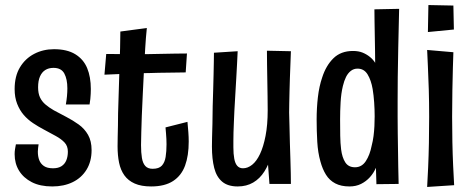

<svg xmlns="http://www.w3.org/2000/svg" viewBox="-20 -729 1882 761"><path d="M187 10Q139 10 106 -7Q73 -24 55.5 -52.5Q38 -81 38 -118Q38 -128 39.5 -137.5Q41 -147 43 -157H133Q132 -150 131 -142.5Q130 -135 130 -128Q130 -109 135.5 -94.5Q141 -80 154 -71Q167 -62 190 -62Q211 -62 224 -70.5Q237 -79 243 -94Q249 -109 249 -128Q249 -150 236 -164Q223 -178 201 -190Q179 -202 153 -216Q132 -227 111 -241Q90 -255 74 -273.5Q58 -292 48 -317.5Q38 -343 38 -376Q38 -427 59 -462Q80 -497 115.5 -515.5Q151 -534 194 -534Q246 -534 278.5 -514Q311 -494 325.5 -459Q340 -424 340 -376Q340 -367 339.5 -357Q339 -347 338 -336.5Q337 -326 335 -315H241Q244 -332 245.5 -348Q247 -364 247 -379Q247 -415 235 -437.5Q223 -460 192 -460Q173 -460 159.5 -451.5Q146 -443 138.5 -426Q131 -409 131 -383Q131 -359 138.5 -343Q146 -327 160 -315Q174 -303 193 -292Q217 -279 243 -265.5Q269 -252 292 -235.5Q315 -219 329 -194.5Q343 -170 343 -134Q343 -89 323 -56.5Q303 -24 268 -7Q233 10 187 10Z M579 10Q540 10 514 -1.5Q488 -13 473 -34Q458 -55 452 -84Q446 -113 446 -149Q446 -167 446.5 -187.5Q447 -208 447.5 -231.5Q448 -255 448 -280Q449 -312 450 -344.5Q451 -377 452 -409Q453 -441 454 -473.5Q455 -506 456 -539Q457 -572 457 -604L562 -618Q558 -580 555.5 -537Q553 -494 550.5 -448.5Q548 -403 546 -357.5Q544 -312 542 -269Q541 -234 540 -204.5Q539 -175 539 -154Q539 -124 542.5 -103Q546 -82 556 -71Q566 -60 585 -60Q610 -60 621.5 -72.5Q633 -85 636.5 -107Q640 -129 640 -157Q640 -167 639.5 -178Q639 -189 638 -200.5Q637 -212 636 -224L723 -246Q725 -225 726.5 -205.5Q728 -186 728 -168Q728 -112 713.5 -72.5Q699 -33 666 -11.5Q633 10 579 10ZM394 -433 401 -515Q403 -515 420 -515Q437 -515 459.5 -514.5Q482 -514 501.5 -514Q521 -514 528 -514Q544 -514 567.5 -514.5Q591 -515 618.5 -515.5Q646 -516 672.5 -516.5Q699 -517 721 -517L716 -442Q701 -442 683.5 -441.5Q666 -441 647 -441Q628 -441 609.5 -440.5Q591 -440 574 -439.5Q557 -439 545 -439Q524 -439 496 -437.5Q468 -436 441 -435Q414 -434 394 -433Z M922 10Q883 10 860.5 -9Q838 -28 829 -63.5Q820 -99 820 -148Q820 -160 820.5 -183.5Q821 -207 822 -239Q823 -271 823 -308Q824 -343 825 -374.5Q826 -406 826.5 -433.5Q827 -461 827.5 -483Q828 -505 828 -520L922 -526Q921 -501 919.5 -474.5Q918 -448 916.5 -419.5Q915 -391 913 -359.5Q911 -328 909 -290Q908 -266 907 -244.5Q906 -223 905.5 -204.5Q905 -186 905 -170.5Q905 -155 905 -145Q905 -119 908.5 -100Q912 -81 920.5 -71.5Q929 -62 943 -62Q962 -62 979.5 -76Q997 -90 1010.5 -118.5Q1024 -147 1032.5 -190.5Q1041 -234 1041 -292L1079 -297Q1078 -247 1073 -201Q1068 -155 1057 -116.5Q1046 -78 1028 -49.5Q1010 -21 983.5 -5.5Q957 10 922 10ZM1048 0 1040 -108Q1041 -155 1041 -201Q1041 -247 1041 -292Q1041 -318 1040.5 -348.5Q1040 -379 1039.5 -410.5Q1039 -442 1038.5 -472Q1038 -502 1038 -528L1133 -526Q1132 -500 1131 -472.5Q1130 -445 1129 -418.5Q1128 -392 1127.5 -367Q1127 -342 1126.5 -320.5Q1126 -299 1126 -283Q1127 -256 1127.5 -225Q1128 -194 1129 -161.5Q1130 -129 1131 -98.5Q1132 -68 1132.5 -43Q1133 -18 1133 0Z M1235 -255Q1235 -301 1240 -344Q1245 -387 1257 -422Q1272 -469 1301.5 -498Q1331 -527 1379 -527Q1401 -527 1417 -520.5Q1433 -514 1446 -503.5Q1459 -493 1467 -480Q1467 -500 1466.5 -527.5Q1466 -555 1465.5 -585.5Q1465 -616 1464.5 -644.5Q1464 -673 1464 -692L1562 -694Q1560 -607 1558.5 -540.5Q1557 -474 1556.5 -423Q1556 -372 1556 -330Q1556 -298 1556 -266Q1556 -234 1556.5 -201Q1557 -168 1557.5 -135Q1558 -102 1558.5 -68Q1559 -34 1560 0L1472 1L1470 -64Q1461 -43 1446 -26.5Q1431 -10 1411 0Q1391 10 1365 10Q1332 10 1309 -2Q1286 -14 1272 -36.5Q1258 -59 1250 -89Q1240 -124 1237.5 -167Q1235 -210 1235 -255ZM1328 -255Q1328 -222 1328.5 -191.5Q1329 -161 1332 -137Q1336 -105 1348.5 -85.5Q1361 -66 1387 -66Q1414 -66 1430 -90.5Q1446 -115 1453 -151Q1458 -170 1460.5 -189.5Q1463 -209 1464 -229Q1465 -249 1465 -268Q1465 -295 1463 -323.5Q1461 -352 1457 -376Q1451 -411 1437 -434Q1423 -457 1397 -457Q1382 -457 1370.5 -448Q1359 -439 1351.5 -424Q1344 -409 1339 -388Q1332 -359 1330 -324Q1328 -289 1328 -255Z M1673 12Q1675 -21 1677 -66Q1679 -111 1680 -162.5Q1681 -214 1681 -267Q1681 -323 1679.5 -374Q1678 -425 1676 -465.5Q1674 -506 1673 -531L1777 -522Q1776 -499 1775 -460Q1774 -421 1773 -371Q1772 -321 1772 -266Q1772 -216 1773 -166.5Q1774 -117 1776 -73.5Q1778 -30 1780 5ZM1676 -602 1678 -709 1777 -707 1779 -612Z"/></svg>

Font: Truculenta SemiBold
Style: Regular
Weight: 600
Version: Version 1.002